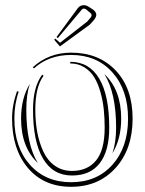

<svg xmlns="http://www.w3.org/2000/svg" viewBox="-20 -740 556 738"><path d="M197.3 -597.7 279.8 -709.5Q288.6 -720.2 302.7 -720.2Q311 -720.2 322.8 -712.9L338.9 -702.1Q350.1 -693.4 350.1 -682.6Q350.1 -673.8 339.4 -661.1L324.7 -645L210.4 -561.5L188.5 -586.9L191.9 -591.8L197.3 -587.4L210.9 -575.7L315.9 -657.7L328.6 -672.9Q332 -677.2 332 -681.2Q332 -687 327.1 -690.4L311.5 -703.6Q307.1 -707 302.7 -707Q297.4 -707 293.5 -702.1L202.1 -593.3ZM45.4 -389.6 51.8 -387.2Q35.2 -339.8 35.2 -284.2Q35.2 -173.8 95 -106.7Q154.8 -39.6 253.4 -39.6Q352.1 -39.6 412.1 -106.7Q472.2 -173.8 472.2 -284.2Q472.2 -394.5 412.1 -461.7Q352.1 -528.8 253.4 -528.8Q167.5 -528.8 110.4 -477.1L106 -481.4Q167.5 -537.6 253.4 -537.6Q359.9 -537.6 424.8 -469Q489.7 -400.4 489.7 -284.2Q489.7 -167 424.3 -94.5Q358.9 -22 253.4 -22Q148.9 -22 87.6 -94Q26.4 -166 26.4 -284.2Q26.4 -336.4 45.4 -389.6ZM250 -496.1V-502.4Q323.2 -502.4 361.6 -437.5Q399.9 -372.6 399.9 -249Q399.9 -159.7 363.3 -112.5Q326.7 -65.4 256.8 -65.4Q183.6 -65.4 145.3 -130.4Q106.9 -195.3 106.9 -318.8Q106.9 -405.3 142.1 -453.1L147.5 -448.7Q115.7 -406.2 115.7 -318.8Q115.7 -272.9 123 -232.9Q130.4 -192.9 146.2 -158.2Q162.1 -123.5 190.4 -103.3Q218.8 -83 256.8 -83Q315.9 -83 349.1 -123Q382.3 -163.1 382.3 -249Q382.3 -286.1 378.9 -319.1Q375.5 -352.1 366.2 -385.5Q356.9 -418.9 342.5 -442.6Q328.1 -466.3 304.4 -481.2Q280.8 -496.1 250 -496.1ZM412.1 -150.9Q426.3 -193.4 426.3 -249Q426.3 -382.8 381.3 -455.1Q445.8 -394.5 445.8 -284.2Q445.8 -205.6 412.1 -150.9ZM94.7 -417.5Q81.1 -376.5 81.1 -318.8Q81.1 -185.1 125.5 -113.3Q61 -173.8 61 -284.2Q61 -362.8 94.7 -417.5Z"/></svg>

Font: FoglihtenNo03
Style: Regular
Weight: 500
Version: Version 0.59